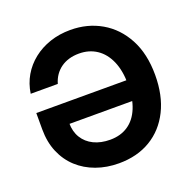

<svg xmlns="http://www.w3.org/2000/svg" viewBox="-131 -869 1012 1010"><g transform="rotate(-20 375.5 -363.5)"><path d="M367.9 9.8Q299.5 9.8 241.2 -11.3Q182.9 -32.3 139.7 -72Q96.5 -111.7 72.5 -168.4Q48.5 -225.1 48.5 -296.7V-387.6H593.8V-274.4H161.9L193.1 -279Q193.1 -231.2 214.6 -196Q236.1 -160.8 275.3 -141.7Q314.5 -122.6 366.8 -122.6Q425.3 -122.6 467.2 -150.8Q509.1 -179 531.3 -233.1Q553.5 -287.1 553.5 -364.3Q553.5 -441.2 530 -495Q506.5 -548.8 464.2 -576.9Q422 -605 365.4 -605Q335.2 -605 309.7 -597.5Q284.2 -590 263.9 -575.5Q243.6 -561 229.1 -540.2Q214.7 -519.3 207.1 -492.9H55.5Q63.2 -546.7 89.3 -591.5Q115.4 -636.2 156.8 -669Q198.2 -701.8 251.2 -719.6Q304.1 -737.3 365.4 -737.3Q461.5 -737.3 538.4 -692.8Q615.3 -648.3 660 -564.6Q704.7 -480.8 704.7 -362.8Q704.7 -248 663 -164.4Q621.3 -80.8 545.7 -35.5Q470.1 9.8 367.9 9.8Z"/></g></svg>

Font: Adwaita Sans
Style: Regular
Weight: 400
Designer: Rasmus Andersson
Foundry: rsms
Version: Version 4.001;git-9221beed3